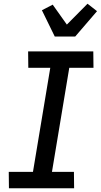

<svg xmlns="http://www.w3.org/2000/svg" viewBox="-20 -1011 541 1031"><path d="M378 0H28L27 -88H157L250 -647H132L131 -735H481L482 -647H352L259 -88H377ZM274 -815 205 -956 263 -986 339 -879 450 -991 501 -951 384 -815Z"/></svg>

Font: Iosevka Term Curly SmBd Obl
Style: Regular
Weight: 600
Italic angle: -9°
Designer: Belleve Invis
Foundry: Belleve Invis
Version: Version 32.3.0